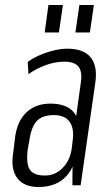

<svg xmlns="http://www.w3.org/2000/svg" viewBox="-20 -742 450 769"><path d="M271 -175 304 -413Q310 -456 294 -475.5Q278 -495 237 -495Q202 -495 164 -481.5Q126 -468 94 -445L91 -494Q113 -510 140 -521.5Q167 -533 196 -540Q225 -547 250 -547Q314 -547 342.5 -513Q371 -479 362 -413L303 0H270ZM134 7Q77 7 50 -27.5Q23 -62 32 -124L41 -196Q50 -259 87 -293Q124 -327 182 -327Q245 -327 274 -294Q303 -261 294 -198L284 -125Q275 -61 236 -27Q197 7 134 7ZM160 -39Q201 -39 230.5 -69Q260 -99 267 -145L271 -178Q278 -228 258.5 -254.5Q239 -281 196 -281Q150 -281 127.5 -257.5Q105 -234 97 -176L91 -143Q84 -86 99.5 -62.5Q115 -39 160 -39ZM232 -722 216 -612H159L174 -722ZM356 -722 340 -612H282L298 -722Z"/></svg>

Font: Pathway Extreme Condensed Thin
Style: Italic
Weight: 250
Width: 3
Italic angle: -8°
Version: Version 1.001;gftools[0.9.26]